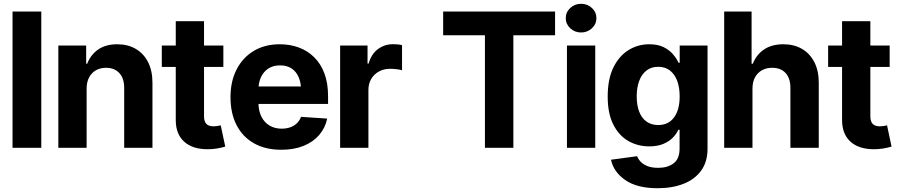

<svg xmlns="http://www.w3.org/2000/svg" viewBox="-20 -789 4791 1025"><path d="M200.4 -727.5V0H46.9V-727.5Z M442.4 -315.2V0H291.4V-545.9H440V-448.8H445.5Q464 -497 504.3 -524.9Q544.7 -552.7 605.9 -552.7Q662.8 -552.7 705 -527.9Q747.3 -503.1 770.6 -457Q793.9 -410.9 793.9 -347.3V0H643V-320.3Q643 -370.2 617.2 -398.7Q591.4 -427.1 545.9 -427.1Q515.5 -427.1 492.1 -413.8Q468.8 -400.5 455.6 -375.6Q442.4 -350.8 442.4 -315.2Z M1172.4 -545.9V-431.8H843.8V-545.9ZM918.3 -675.8H1069.2V-168Q1069.2 -140.7 1081.5 -127.7Q1093.8 -114.6 1120.8 -114.6Q1129.4 -114.6 1140.2 -116.2Q1151 -117.8 1158.5 -119.7L1182.5 -6.4Q1157.6 0.9 1134.5 4.3Q1111.3 7.7 1088.7 7.7Q1007.2 7.7 962.7 -33.1Q918.3 -73.9 918.3 -147.9Z M1481.2 10.5Q1397.4 10.5 1336.5 -23.6Q1275.6 -57.7 1243.1 -120.8Q1210.5 -183.9 1210.5 -270.3Q1210.5 -354.6 1243 -418.1Q1275.5 -481.6 1334.7 -517.2Q1393.8 -552.7 1474 -552.7Q1528.2 -552.7 1575 -535.5Q1621.9 -518.3 1657 -483.7Q1692.2 -449.2 1711.8 -397.3Q1731.4 -345.3 1731.4 -275.6V-234.2H1270.7V-327.5H1658.2L1587.7 -303.1Q1587.7 -344.9 1575 -375.5Q1562.3 -406.2 1537.3 -423.1Q1512.3 -440 1475.2 -440Q1438.1 -440 1412.3 -423Q1386.5 -406 1373 -376.5Q1359.6 -347.1 1359.6 -309V-243Q1359.6 -198.8 1375 -167.3Q1390.5 -135.7 1418.6 -118.9Q1446.6 -102.1 1483.6 -102.1Q1508.7 -102.1 1529.2 -109.3Q1549.8 -116.5 1564.6 -130.7Q1579.5 -144.8 1587.1 -165.2L1726.8 -155.9Q1716.1 -105.5 1683.7 -68Q1651.4 -30.6 1600 -10Q1548.7 10.5 1481.2 10.5Z M1795.8 0V-545.9H1942.1V-450H1947.9Q1962.8 -501.1 1998 -527.1Q2033.2 -553.1 2078.8 -553.1Q2090.1 -553.1 2103.2 -551.9Q2116.3 -550.6 2126.3 -548V-413.9Q2115.7 -417.5 2096.9 -419.6Q2078.1 -421.7 2062.2 -421.7Q2029.1 -421.7 2002.8 -407.3Q1976.6 -392.9 1961.7 -367.4Q1946.8 -342 1946.8 -308.4V0Z M2345.8 -600.8V-727.5H2943.3V-600.8H2720.6V0H2568.8V-600.8Z M3006.7 0V-545.9H3157.7V0ZM3082.1 -615.6Q3048.3 -615.6 3024.3 -638.1Q3000.3 -660.5 3000.3 -692.2Q3000.3 -724.1 3024.3 -746.4Q3048.3 -768.8 3082.1 -768.8Q3115.9 -768.8 3139.9 -746.4Q3164 -724.1 3164 -692.3Q3164 -660.5 3139.9 -638.1Q3115.9 -615.6 3082.1 -615.6Z M3490.8 215.8Q3380.5 215.8 3317.8 172.1Q3255.2 128.3 3241.8 63.7L3381.4 44.9Q3387.7 61.5 3401.5 75.7Q3415.2 89.8 3438.2 98.4Q3461.1 107 3494.3 107Q3543.6 107 3575.8 83.2Q3608 59.4 3608 3.3V-96.5H3601.4Q3591.7 -74.2 3571.6 -53.8Q3551.6 -33.4 3520.5 -20.5Q3489.5 -7.6 3445.7 -7.6Q3384.5 -7.6 3334.3 -36.4Q3284.1 -65.1 3254.2 -124.1Q3224.2 -183.1 3224.2 -273.6Q3224.2 -366.7 3254.6 -428.7Q3285.1 -490.6 3335.4 -521.7Q3385.8 -552.7 3445.9 -552.7Q3491.5 -552.7 3522.6 -537.4Q3553.6 -522 3573.1 -499Q3592.6 -476.1 3602.7 -453.7H3608.6V-545.9H3757.2V5.7Q3757.2 75.1 3723.1 121.9Q3689 168.8 3628.9 192.3Q3568.8 215.8 3490.8 215.8ZM3493.8 -121.5Q3548.3 -121.5 3578.4 -162.1Q3608.4 -202.6 3608.4 -274.4Q3608.4 -322.4 3595.1 -357.8Q3581.7 -393.2 3556.2 -412.8Q3530.7 -432.4 3493.8 -432.4Q3456.3 -432.4 3430.8 -412.2Q3405.2 -392 3392.1 -356.4Q3379.1 -320.8 3379.1 -274.4Q3379.1 -227.7 3392.2 -193.3Q3405.4 -158.8 3431.1 -140.1Q3456.7 -121.5 3493.8 -121.5Z M3997.1 -315.2V0H3846.1V-727.5H3992.4V-448.8H3999Q4017.8 -497.2 4058.9 -525Q4100 -552.7 4162.1 -552.7Q4218.9 -552.7 4261.4 -528Q4303.8 -503.3 4327.4 -457.4Q4351 -411.4 4351 -347.3V0H4199.6V-320.3Q4199.6 -370.8 4174 -399Q4148.3 -427.1 4102 -427.1Q4071 -427.1 4047.4 -413.8Q4023.8 -400.5 4010.4 -375.6Q3997.1 -350.8 3997.1 -315.2Z M4729.5 -545.9V-431.8H4401V-545.9ZM4475.4 -675.8H4626.4V-168Q4626.4 -140.7 4638.7 -127.7Q4651 -114.6 4677.9 -114.6Q4686.5 -114.6 4697.3 -116.2Q4708.1 -117.8 4715.6 -119.7L4739.6 -6.4Q4714.7 0.9 4691.6 4.3Q4668.5 7.7 4645.8 7.7Q4564.4 7.7 4519.9 -33.1Q4475.4 -73.9 4475.4 -147.9Z"/></svg>

Font: Inter Tight
Style: Regular
Weight: 400
Designer: Rasmus Andersson
Foundry: rsms
Version: Version 3.002